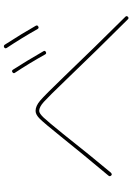

<svg xmlns="http://www.w3.org/2000/svg" viewBox="142 -944 715 1040"><g transform="rotate(-90 500.0 -424.5)"><path d="M724.6 -538.1Q676.8 -624 625 -702.1Q620.1 -709 627.9 -714.8Q635.7 -720.7 641.6 -712.9Q686.5 -643.6 742.2 -546.9Q747.1 -539.1 738.3 -534.2Q729.5 -529.3 724.6 -538.1ZM862.3 -579.1Q812.5 -667 759.8 -746.1Q754.9 -754.9 762.7 -759.8Q771.5 -764.6 777.3 -756.8Q838.9 -661.1 879.9 -588.9Q884.8 -580.1 876 -575.2Q867.2 -570.3 862.3 -579.1ZM84 -181.6Q75.2 -173.8 69.3 -179.7Q61.5 -187.5 68.4 -195.3Q193.4 -344.7 279.3 -452.1Q352.5 -543 375.5 -566.4Q398.4 -589.8 418.9 -589.8Q445.3 -589.8 474.6 -564.9Q503.9 -540 604.5 -435.5Q763.7 -269.5 928.7 -103.5Q935.5 -96.7 928.7 -89.8Q921.9 -83 915 -89.8Q749 -255.9 589.8 -421.9Q495.1 -520.5 467.3 -545.4Q439.5 -570.3 418.9 -570.3Q405.3 -570.3 382.3 -545.9Q359.4 -521.5 293.9 -440.4Q167 -280.3 84 -181.6Z"/></g></svg>

Font: Rounded-L Mgen+ 2m thin
Style: Regular
Weight: 100
Designer: [Source Han Sans]
Ryoko NISHIZUKA  (kana & ideographs); Paul D. Hunt (Latin, Greek & Cyrillic); Wenlong ZHANG  (bopomofo
Version: Version 1.059.20150602